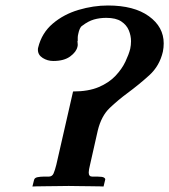

<svg xmlns="http://www.w3.org/2000/svg" viewBox="-20 -678 616 699"><path d="M573 -490Q561 -438 523.5 -404Q486 -370 444 -339Q410 -314 379.5 -285Q349 -256 336 -203L308 -79Q303 -59 303 -50Q303 -35 316 -35H336Q353 -35 358.5 -31.5Q364 -28 363 -24L357 1Q357 1 343.5 0.5Q330 0 309 0Q288 0 266.5 -0.5Q245 -1 230 -1Q214 -1 191.5 -0.5Q169 0 147.5 0Q126 0 112 0.5Q98 1 98 1L104 -23Q106 -31 117 -33Q128 -35 138 -35H157Q170 -35 175 -46.5Q180 -58 185 -78L246 -345Q302 -345 339.5 -361Q377 -377 400.5 -402Q424 -427 436.5 -453.5Q449 -480 454 -500Q457 -514 457 -528Q457 -548 449 -567.5Q441 -587 421.5 -600Q402 -613 367 -613Q343 -613 322 -607Q301 -601 279 -584Q274 -581 270.5 -573Q267 -565 265 -555Q263 -547 263 -541Q263 -535 263 -529H262Q264 -513 262 -508Q258 -489 235.5 -472.5Q213 -456 174 -456Q153 -456 135.5 -467Q118 -478 118 -497Q118 -502 119 -505Q132 -558 172 -592Q212 -626 266 -642Q320 -658 373 -658Q468 -658 522 -619Q576 -580 576 -520Q576 -505 573 -490Z"/></svg>

Font: Libertinus Serif Semibold Italic
Style: Regular
Weight: 600
Italic angle: -11.5°
Designer: Philipp H. Poll, Khaled Hosny
Foundry: Caleb Maclennan
Version: Version 7.051;RELEASE